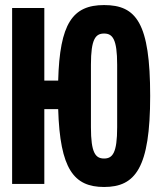

<svg xmlns="http://www.w3.org/2000/svg" viewBox="-20 -730 640 762"><path d="M393.1 12.1C517 12.1 576 -62.9 576 -349.1C576 -638.8 521 -709.9 393.1 -709.9C268.1 -709.9 217 -637.1 210.9 -410.2H155.9V-698.2H28.1V0H155.9V-296.9H210.9C218 -58.9 273.1 12.1 393.1 12.1ZM340.9 -225.1V-473C340.9 -574.9 359 -596.9 393.1 -596.9C426.8 -596.9 445 -574.9 445 -473V-225.1C445 -122.9 426.8 -100.9 393.1 -100.9C359 -100.9 340.9 -122.9 340.9 -225.1Z"/></svg>

Font: Margiela Mono Bold
Style: Regular
Weight: 700
Designer: Mike Abbink, Paul van der Laan, Pieter van Rosmalen
Foundry: Bold Monday
Version: Version 2.003 2021